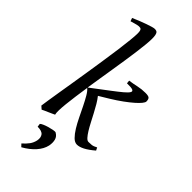

<svg xmlns="http://www.w3.org/2000/svg" viewBox="-314 -781 1067 1067"><g transform="rotate(45 219.5 -247.0)"><path d="M214.8 -691.9Q214.8 -673.3 211.9 -644.5Q209 -615.7 204.3 -580.1Q199.7 -544.4 193.4 -503.7Q187 -462.9 180.2 -419.9Q173.3 -377 166.3 -333Q159.2 -289.1 152.8 -247.6L257.8 -327.1Q291.5 -352.5 313 -370.6Q334.5 -388.7 340.6 -399.7Q346.7 -410.6 335.2 -415.3Q323.7 -419.9 291 -418.9L289.1 -438Q317.9 -441.9 344.5 -448Q371.1 -454.1 401.9 -454.1Q425.3 -454.1 432.1 -447.3Q439 -440.4 439 -423.8Q439 -416.5 428.5 -403.3Q418 -390.1 397.7 -372.3Q377.4 -354.5 348.6 -333.5Q319.8 -312.5 283.2 -290L226.1 -255.4Q238.8 -239.7 252 -217.5Q265.1 -195.3 277.8 -171.1Q290.5 -147 303 -123Q315.4 -99.1 327.1 -80.1Q338.9 -61 349.6 -49.1Q360.4 -37.1 370.1 -37.1Q381.3 -37.1 394.3 -38.3Q407.2 -39.6 425.8 -49.8L434.1 -33.2Q401.9 -5.9 377.7 6.6Q353.5 19 335 19Q317.4 19 300.8 2.4Q284.2 -14.2 268.3 -40Q252.4 -65.9 237.3 -97.2Q222.2 -128.4 207.8 -157.7Q193.4 -187 179.7 -210.4Q166 -233.9 152.8 -244.6Q146.5 -203.1 141.4 -165.5Q136.2 -127.9 133.1 -97.4Q129.9 -66.9 129.4 -45.2Q128.9 -23.4 131.8 -13.2Q125 -9.8 115 -5.4Q105 -1 94.7 3.7Q84.5 8.3 74.7 12.5Q64.9 16.6 59.1 20L42 4.9Q43.9 -9.3 48.8 -41.3Q53.7 -73.2 60.8 -116.5Q67.9 -159.7 76.4 -211.4Q85 -263.2 93.3 -316.9Q101.6 -370.6 109.6 -423.3Q117.7 -476.1 123.8 -521.5Q129.9 -566.9 133.5 -602.1Q137.2 -637.2 137.2 -655.8Q137.2 -668 135.7 -674.8Q134.3 -681.6 131.3 -685.1Q128.4 -688.5 124 -689.2Q119.6 -689.9 113.8 -689.9Q109.9 -689.9 101.1 -688Q92.3 -686 83.5 -683.3Q74.7 -680.7 67.9 -678.7Q61 -676.8 61 -676.8L54.2 -695.8Q74.7 -705.1 95.7 -713.4Q116.7 -721.7 134.8 -728Q152.8 -734.4 166.5 -738.3Q180.2 -742.2 186 -742.2Q192.9 -742.2 198.2 -740.7Q203.6 -739.3 207.3 -734.1Q210.9 -729 212.9 -719Q214.8 -709 214.8 -691.9ZM229.5 131.3Q222.2 164.1 195.6 194.1Q168.9 224.1 127 247.6L112.3 232.4Q133.3 213.9 145.5 197Q157.7 180.2 162.6 158.2Q167.5 132.8 156 117.7Q144.5 102.5 110.4 102.5L107.9 83Q112.3 78.1 125 72.5Q137.7 66.9 152.8 62.5Q168 58.1 181.9 55.4Q195.8 52.7 202.1 53.7Q224.1 65.4 229.2 86.2Q234.4 106.9 229.5 131.3Z"/></g></svg>

Font: GentiumAlt
Style: Italic
Weight: 400
Italic angle: -7°
Designer: J. Victor Gaultney
Version: Version 1.02; 2005; OFL release